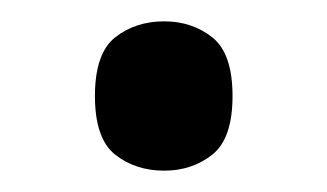

<svg xmlns="http://www.w3.org/2000/svg" viewBox="-20 -153 307 180"><path d="M134 7Q107 7 88 -8Q69 -23 69 -63Q69 -103 88 -118Q107 -133 134 -133Q160 -133 179 -118Q198 -103 198 -63Q198 -23 179 -8Q160 7 134 7Z"/></svg>

Font: Noto Serif Sinhala SemiCondensed Medium
Style: Regular
Weight: 500
Width: 4
Designer: Jelle Bosma - Monotype Design Team
Foundry: Monotype Imaging Inc.
Version: Version 2.007; ttfautohint (v1.8.4.7-5d5b)